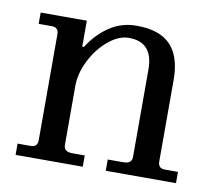

<svg xmlns="http://www.w3.org/2000/svg" viewBox="-60 -537 685 606"><g transform="rotate(10 283.0 -234.0)"><path d="M332 -467.8Q406.2 -467.8 441.2 -430.7Q476.1 -393.6 476.1 -319.8V-58.1Q476.1 -36.1 498 -36.1H540V0H314.9V-36.1H365.2Q392.1 -36.1 392.1 -58.1V-337.9Q392.1 -425.8 314.9 -425.8Q281.7 -425.8 248.5 -397.9Q215.3 -370.1 194.6 -328.4Q173.8 -286.6 173.8 -247.1V-58.1Q173.8 -36.1 201.2 -36.1H241.2V0H25.9V-36.1H67.9Q89.8 -36.1 89.8 -58.1V-397.9Q89.8 -419.9 67.9 -419.9H25.9V-456.1H173.8V-373H179.2Q205.1 -414.6 243.9 -441.2Q282.7 -467.8 332 -467.8Z"/></g></svg>

Font: New Heterodox Mono
Style: Book
Weight: 400
Designer: Hao Chi Kiang <hello@hckiang.com>, Alexey Kryukov <alexios@thessalonica.org.ru>
Version: Version 0.0.3